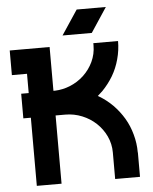

<svg xmlns="http://www.w3.org/2000/svg" viewBox="-56 -859 724 906"><g transform="rotate(-5 306.0 -406.0)"><path d="M479.5 -812.5 402.8 -696.3H264.2L341.3 -812.5ZM569.8 -115.2H570.3V0H452.6V-126Q452.6 -166.5 435.5 -203.1Q418.9 -238.3 390.1 -265.6Q361.3 -292.5 324.2 -307.6Q286.1 -323.2 244.6 -323.2H198.7V0H81.5V-322.8H45.9V-439.5H81.5V-530.8H9.8V-647.5H198.7V-439.9H207Q243.2 -441.4 277.3 -455.1Q314.5 -470.2 343.3 -497.1Q372.1 -524.4 388.7 -559.6Q405.8 -596.2 405.8 -636.7V-647.5H522.9Q522.9 -603.5 511.2 -561.5Q500 -520 479 -484.4Q458 -449.2 428.7 -418.9Q420.9 -411.1 405.3 -397.5L410.6 -394.5Q445.3 -374 475.6 -343.8Q504.9 -313.5 525.9 -278.3Q546.9 -242.7 558.1 -201.2Q569.8 -159.7 569.8 -115.2Z"/></g></svg>

Font: Sangha Kali
Style: Regular
Weight: 400
Designer: Seslavinskaya Anna
Foundry: Popkern
Version: Version 2.000;PS 002.000;hotconv 1.0.88;makeotf.lib2.5.64775